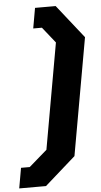

<svg xmlns="http://www.w3.org/2000/svg" viewBox="-70 -896 592 1122"><g transform="rotate(-5 226.0 -334.5)"><path d="M-4 187 17 68H68L174 -24L284 -644L210 -737H159L180 -856H301L456 -660L334 27L153 187Z"/></g></svg>

Font: Tomorrow
Style: Bold Italic
Weight: 700
Italic angle: -10°
Designer: Tony de Marco, Monica Rizzolli
Foundry: Just in Type
Version: Version 2.002